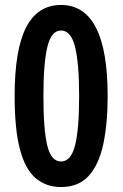

<svg xmlns="http://www.w3.org/2000/svg" viewBox="-20 -744 494 774"><path d="M414 -357Q414 -246 396.5 -163.5Q379 -81 338 -35.5Q297 10 226 10Q166 10 124 -25.5Q82 -61 60.5 -141.5Q39 -222 39 -357Q39 -544 85.5 -634Q132 -724 226 -724Q414 -724 414 -357ZM155 -357Q155 -222 170.5 -157.5Q186 -93 226 -93Q266 -93 282.5 -157.5Q299 -222 299 -357Q299 -489 282.5 -555Q266 -621 226 -621Q187 -621 171 -555.5Q155 -490 155 -357Z"/></svg>

Font: Noto Sans Thai ExtCond SemBd
Style: Regular
Weight: 600
Width: 2
Designer: Monotype Design Team
Foundry: Monotype Imaging Inc.
Version: Version 2.002; ttfautohint (v1.8.4.7-5d5b)